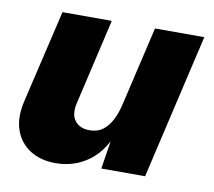

<svg xmlns="http://www.w3.org/2000/svg" viewBox="-63 -572 728 652"><g transform="rotate(10 301.0 -245.5)"><path d="M167 9Q116 9 79.5 -14Q43 -37 28 -79.5Q13 -122 27 -181L102 -500H272L204 -206Q194 -165 211 -143Q228 -121 261 -121Q289 -121 307.5 -135Q326 -149 338.5 -173.5Q351 -198 358 -230L421 -500H591L475 0H324L349 -159L358 -144Q336 -70 285.5 -30.5Q235 9 167 9Z"/></g></svg>

Font: Kantumruy Pro
Style: Bold Italic
Weight: 700
Italic angle: -13°
Version: Version 1.002